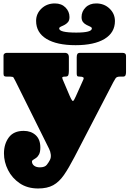

<svg xmlns="http://www.w3.org/2000/svg" viewBox="-20 -1050 736 1090"><path d="M526 -1030.5Q571.5 -1030.5 602 -1001.2Q632.5 -972 632.5 -930.5Q632.5 -865 573.8 -829.2Q515 -793.5 409 -793.5Q302.5 -793.5 243.8 -829.2Q185 -865 185 -931.5Q185 -972.5 215.5 -1001.5Q246 -1030.5 291.5 -1030.5Q329 -1030.5 351.8 -1007.5Q374.5 -984.5 374.5 -953Q374.5 -934.5 365.8 -924.2Q357 -914 345.2 -908.2Q333.5 -902.5 324.8 -898.5Q316 -894.5 316 -888.5Q316 -865 413 -865Q501.5 -865 501.5 -888.5Q501.5 -894.5 492.8 -898.5Q484 -902.5 472.2 -908Q460.5 -913.5 451.8 -924Q443 -934.5 443 -953Q443 -984.5 465.8 -1007.5Q488.5 -1030.5 526 -1030.5ZM2.5 -179Q2.5 -232.5 30 -269.8Q57.5 -307 114.5 -307Q156 -307 182.5 -282.8Q209 -258.5 209 -213Q209 -187.5 201.8 -173.8Q194.5 -160 185.2 -153.5Q176 -147 168.8 -143Q161.5 -139 161.5 -133Q161.5 -119 173.5 -109.5Q185.5 -100 206.5 -100Q234.5 -100 245.8 -114.5Q257 -129 263.5 -142Q270.5 -156 268.2 -173.5Q266 -191 258.5 -205.5L68 -589Q60 -604.5 56.8 -609.8Q53.5 -615 38.5 -615H19Q8 -615 4 -618.2Q0 -621.5 0 -632V-735Q0 -742 5.8 -746Q11.5 -750 18.5 -750H347.5Q371 -750 371 -725V-647.5Q371 -632.5 368 -623.8Q365 -615 350.5 -615H347Q339 -615 335.2 -612.5Q331.5 -610 335.5 -600L375.5 -506Q390 -472.5 395.5 -477Q401 -481.5 410.5 -503L453 -598Q457.5 -608 451.8 -611.5Q446 -615 433.5 -615H432Q421 -615 418.2 -619Q415.5 -623 415.5 -633V-725Q415.5 -738 419.5 -744Q423.5 -750 436 -750H675Q695.5 -750 695.5 -733V-640Q695.5 -629 692.2 -622Q689 -615 677.5 -615H659.5Q642.5 -615 636 -605.2Q629.5 -595.5 623.5 -584L402.5 -158Q370 -95.5 342.8 -56.2Q315.5 -17 281.8 1.5Q248 20 196.5 20Q135.5 20 92 -9.5Q48.5 -39 25.5 -84.8Q2.5 -130.5 2.5 -179Z"/></svg>

Font: Besley* Condensed Fatface
Style: Regular
Weight: 900
Width: 3
Designer: Owen Earl
Foundry: indestructible type*
Version: Version 3.000; ttfautohint (v1.8.3)